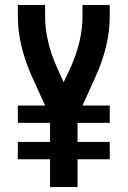

<svg xmlns="http://www.w3.org/2000/svg" viewBox="-20 -755 515 775"><path d="M182 0V-112H52V-182H182V-259H52V-329H162L109 -446Q83 -503 67.5 -565Q52 -627 52 -691V-735H162V-691Q162 -638 174.5 -586Q187 -534 209 -485L237 -423L266 -485Q288 -534 300.5 -586Q313 -638 313 -691V-735H423V-691Q423 -627 407.5 -565Q392 -503 366 -446L313 -329H423V-259H293V-182H423V-112H293V0Z"/></svg>

Font: Iosevka QP
Style: Bold
Weight: 700
Designer: Belleve Invis
Foundry: Belleve Invis
Version: Version 20.0.0; ttfautohint (v1.8.4)